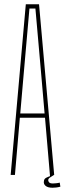

<svg xmlns="http://www.w3.org/2000/svg" viewBox="-20 -820 303 900"><path d="M30 0 101 -800H163L234 0H214L191 -268H73L50 0ZM75 -288H189L174 -462L146 -780H118L90 -461ZM186 28Q187 18 197 13Q207 8 214 6L215 -14H231L233 0Q220 8 213 13Q206 18 206 25Q206 30 210.5 35Q215 40 228 40Q233 40 243 39Q253 38 260 36L263 55Q253 58 242.5 59Q232 60 226 60Q204 60 193.5 51Q183 42 186 28Z"/></svg>

Font: Big Shoulders Display Thin
Style: Regular
Weight: 100
Designer: Patric King
Foundry: XO Type Co
Version: Version 1.000; ttfautohint (v1.8.2)